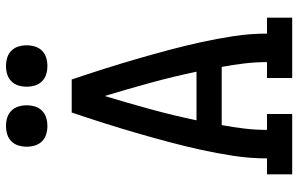

<svg xmlns="http://www.w3.org/2000/svg" viewBox="-197 -797 994 640"><g transform="rotate(-90 300.0 -477.0)"><path d="M39 0V-84H92Q92 -140 100.5 -195.5Q109 -251 121 -305.5Q133 -360 147.5 -414Q162 -468 177.5 -521.5Q193 -575 210 -628.5Q227 -682 245 -735H355Q373 -682 390 -628.5Q407 -575 422.5 -521.5Q438 -468 452.5 -414Q467 -360 479 -305.5Q491 -251 499.5 -195.5Q508 -140 508 -84H561V0H360V-84H413Q413 -122 408.5 -159.5Q404 -197 397 -235H203Q196 -197 191.5 -159.5Q187 -122 187 -84H240V0ZM219 -319H381Q365 -396 344 -472.5Q323 -549 300 -625Q277 -549 256 -472.5Q235 -396 219 -319ZM400 -816Q386 -816 372.5 -820Q359 -824 349 -834Q339 -844 335 -857.5Q331 -871 331 -885Q331 -899 335 -912.5Q339 -926 349 -936Q359 -946 372.5 -950Q386 -954 400 -954Q414 -954 427.5 -950Q441 -946 451 -936Q461 -926 465 -912.5Q469 -899 469 -885Q469 -871 465 -857.5Q461 -844 451 -834Q441 -824 427.5 -820Q414 -816 400 -816ZM200 -816Q186 -816 172.5 -820Q159 -824 149 -834Q139 -844 135 -857.5Q131 -871 131 -885Q131 -899 135 -912.5Q139 -926 149 -936Q159 -946 172.5 -950Q186 -954 200 -954Q214 -954 227.5 -950Q241 -946 251 -936Q261 -926 265 -912.5Q269 -899 269 -885Q269 -871 265 -857.5Q261 -844 251 -834Q241 -824 227.5 -820Q214 -816 200 -816Z"/></g></svg>

Font: Iosevka Curly Slab MdEx
Style: Regular
Weight: 500
Width: 7
Monospace: yes
Designer: Belleve Invis
Foundry: Belleve Invis
Version: Version 11.1.0; ttfautohint (v1.8.3)